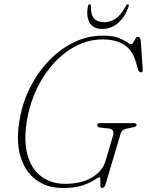

<svg xmlns="http://www.w3.org/2000/svg" viewBox="-20 -884 701 916"><path d="M470.5 -714Q516 -714 543.5 -703.8Q571 -693.5 585.2 -683.2Q599.5 -673 605 -673Q611 -673 616 -681.8Q621 -690.5 626.2 -699.5Q631.5 -708.5 637.5 -708.5Q649.5 -708.5 651.5 -691.5L661 -551.5Q662.5 -539 651 -539Q647 -539 643.8 -542.8Q640.5 -546.5 639 -550L629 -586Q610.5 -648.5 569.5 -672.2Q528.5 -696 471 -696Q405 -696 346 -666.2Q287 -636.5 239 -584.8Q191 -533 157.8 -465Q124.5 -397 110.5 -320.5Q91.5 -217 110.5 -147.2Q129.5 -77.5 177 -42.2Q224.5 -7 290.5 -7Q367 -7 418 -36.8Q469 -66.5 484 -117.5L518 -232.5Q529 -268 499 -271L457.5 -275.5Q443.5 -277 444 -287.5Q444 -296.5 458.5 -296.5H620Q632.5 -296.5 631.5 -287Q630 -278.5 612 -276L583.5 -270Q561 -266 555.5 -246.5L483 -2.5Q478.5 12.5 465.5 12.5Q459 12.5 458.8 0Q458.5 -12.5 458.8 -25.2Q459 -38 454.5 -38Q448 -38 429.5 -25.2Q411 -12.5 375 0.2Q339 13 280.5 13Q204.5 13 151.5 -26.5Q98.5 -66 77 -140Q55.5 -214 74.5 -318Q88.5 -397.5 124.8 -468.8Q161 -540 214.2 -595.2Q267.5 -650.5 332.8 -682.2Q398 -714 470.5 -714ZM477 -778Q508 -778 533.8 -796.5Q559.5 -815 580.5 -856Q584.5 -863.5 589.5 -863.5Q596 -863.5 594 -855Q579 -807 545.5 -776.5Q512 -746 468.5 -746Q424.5 -746 407.2 -776.5Q390 -807 400 -855.5Q402 -863.5 408 -863.5Q413.5 -863.5 413.5 -856Q412.5 -815 428.5 -796.5Q444.5 -778 477 -778Z"/></svg>

Font: Fraunces 72pt S050 Thin
Style: Italic
Weight: 100
Italic angle: -16°
Version: Version 1.000; ttfautohint (v1.8.3)